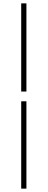

<svg xmlns="http://www.w3.org/2000/svg" viewBox="-20 -846 283 1141"><path d="M106 -302V-826H137V-302ZM106 275V-244H137V275Z"/></svg>

Font: Noto Sans KR Thin Thin
Style: Regular
Weight: 250
Version: Version 2.004-H2;hotconv 1.0.118;makeotfexe 2.5.65603